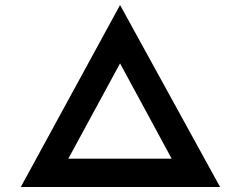

<svg xmlns="http://www.w3.org/2000/svg" viewBox="-20 -746 898 766"><path d="M63 0 459 -726 858 0ZM226 -64 173 -113H754L693 -61L439 -530H479Z"/></svg>

Font: Lexend Peta Medium
Style: Regular
Weight: 500
Designer: Bonnie Shaver-Troup, Thomas Jockin
Foundry: Lexend
Version: Version 1.007